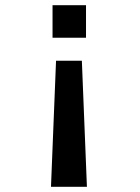

<svg xmlns="http://www.w3.org/2000/svg" viewBox="-20 -520 540 740"><path d="M295.5 -286 315 200H176.5L196 -286ZM311.5 -374.5H182.5V-500H311.5Z"/></svg>

Font: Trispace Thin Medium
Style: Regular
Weight: 500
Version: Version 1.210